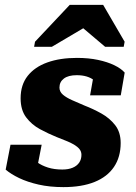

<svg xmlns="http://www.w3.org/2000/svg" viewBox="-20 -755 557 786"><path d="M239.4 11Q183.6 11 137.9 0.6Q92.2 -9.8 58.5 -26Q24.8 -42.2 3.2 -60.6L23 -162.6H150.6L127.4 -44Q112.4 -50.6 104.8 -63.5Q97.2 -76.4 96.4 -91.9Q95.6 -107.4 101.6 -120.2Q113.6 -104.2 132.2 -90.7Q150.8 -77.2 176.4 -69.1Q202 -61 235 -61Q260 -61 277.5 -68.4Q295 -75.8 304.2 -89.3Q313.4 -102.8 313.4 -121.2Q313.4 -134.6 305.3 -144.6Q297.2 -154.6 283 -163Q268.8 -171.4 250.4 -178.6Q232 -185.8 211.8 -194Q177.6 -207.8 143.5 -226.3Q109.4 -244.8 86.9 -274.8Q64.4 -304.8 64.4 -352.6Q64.4 -407.6 93.2 -444.2Q122 -480.8 173.8 -499.4Q225.6 -518 294.8 -518Q343 -518 381.7 -509.7Q420.4 -501.4 448.3 -487.8Q476.2 -474.2 490.4 -457.8L474.4 -364.8H348.8L365.6 -459.6Q373.4 -459.6 381.4 -449Q389.4 -438.4 392.1 -425Q394.8 -411.6 384.6 -402Q377.8 -416.2 365.2 -426.3Q352.6 -436.4 334.8 -441.8Q317 -447.2 294.2 -447.2Q259.6 -447.2 241.5 -433.4Q223.4 -419.6 223.4 -396.6Q223.4 -379.4 237.8 -367.2Q252.2 -355 275.7 -344.7Q299.2 -334.4 326.2 -322.8Q361 -309.4 394.9 -290.5Q428.8 -271.6 451.4 -242.7Q474 -213.8 474 -169.6Q474 -112.4 446.7 -71.8Q419.4 -31.2 367.1 -10.1Q314.8 11 239.4 11ZM402.2 -735.2H265.6L123.4 -584.2L119.6 -563.4H192.2L376.8 -672.4L282.2 -672L410.4 -563.4H486.4L490.2 -584.2Z"/></svg>

Font: Roboto Serif 20pt
Style: Italic
Weight: 400
Italic angle: -10°
Designer: Greg Gazdowicz
Foundry: Commercial Type
Version: Version 1.008